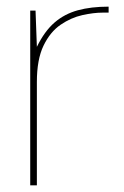

<svg xmlns="http://www.w3.org/2000/svg" viewBox="-20 -558 374 578"><path d="M71 0V-526H87L91 -417Q114 -464 144 -490Q174 -516 214 -527Q254 -538 307 -538V-520H289Q262 -520 228 -512.5Q194 -505 162.5 -483.5Q131 -462 111 -420.5Q91 -379 91 -311V0Z"/></svg>

Font: DM Sans 9pt Thin
Style: Regular
Weight: 250
Version: Version 4.004;gftools[0.9.30]